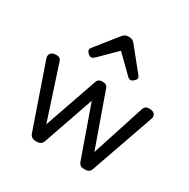

<svg xmlns="http://www.w3.org/2000/svg" viewBox="-187 -1011 1180 1197"><g transform="rotate(30 403.0 -412.0)"><path d="M229 15Q207 15 197 8Q187 1 182 -11L25 -465Q18 -485 29.5 -500Q41 -515 69 -515Q84 -515 93 -509Q102 -503 106 -489L230 -109L362 -489Q367 -503 376.5 -509Q386 -515 402 -515Q417 -515 427 -509Q437 -503 441 -489L576 -109L699 -489Q704 -503 713 -509Q722 -515 737 -515Q766 -515 777 -501Q788 -487 780 -465L621 -11Q617 1 607 8Q597 15 575 15Q553 15 544.5 7.5Q536 0 532 -11L402 -378L275 -11Q271 0 260.5 7.5Q250 15 229 15ZM262 -610Q252 -610 239.5 -622Q227 -634 227 -644Q227 -647 228 -650Q229 -653 233 -660L360 -819Q366 -826 375.5 -832.5Q385 -839 404 -839Q423 -839 432 -832.5Q441 -826 447 -819L575 -660Q580 -653 581 -650Q582 -647 582 -644Q582 -634 569 -622Q556 -610 547 -610Q540 -610 534 -613.5Q528 -617 522 -623L404 -739L287 -623Q280 -617 274 -613.5Q268 -610 262 -610Z"/></g></svg>

Font: Playwrite AR
Style: Regular
Weight: 400
Designer: Veronika Burian, José Scaglione
Foundry: TypeTogether
Version: Version 1.002